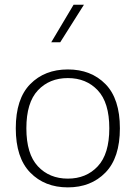

<svg xmlns="http://www.w3.org/2000/svg" viewBox="-20 -789 575 814"><path d="M267.6 -494.6Q366.2 -494.6 427.2 -432.4Q488.3 -370.1 488.3 -245.1Q488.3 -120.1 427 -57.4Q365.7 5.4 267.6 5.4Q169.4 5.4 108.2 -57.4Q46.9 -120.1 46.9 -245.1Q46.9 -370.1 108.2 -432.4Q169.4 -494.6 267.6 -494.6ZM267.6 -458Q189.5 -458 140.6 -406Q91.8 -354 91.8 -245.1Q91.8 -136.2 140.6 -84Q189.5 -31.7 267.6 -31.7Q345.7 -31.7 394.5 -84Q443.4 -136.2 443.4 -245.1Q443.4 -354 394.5 -406Q345.7 -458 267.6 -458ZM292 -769H335.9L235.4 -609.9H197.3Z"/></svg>

Font: Estedad-FD ExtraLight
Style: Regular
Weight: 200
Designer: Amin Abedi
Version: Version 7.3